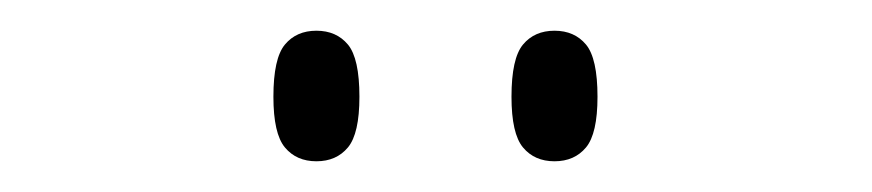

<svg xmlns="http://www.w3.org/2000/svg" viewBox="-20 -759 568 125"><path d="M341 -654Q328 -654 320.5 -663Q313 -672 313 -696Q313 -721 320.5 -730Q328 -739 341 -739Q354 -739 361.5 -730Q369 -721 369 -696Q369 -672 361.5 -663Q354 -654 341 -654ZM186 -654Q173 -654 165.5 -663Q158 -672 158 -696Q158 -721 165.5 -730Q173 -739 186 -739Q199 -739 206.5 -730Q214 -721 214 -696Q214 -672 206.5 -663Q199 -654 186 -654Z"/></svg>

Font: Noto Serif Tamil SemiCondensed ExtraLight
Style: Italic
Weight: 200
Width: 4
Italic angle: -12°
Designer: Indian Type Foundry, Tom Grace, and the Monotype Design Team
Foundry: Monotype Imaging Inc.
Version: Version 2.003; ttfautohint (v1.8.4.7-5d5b)